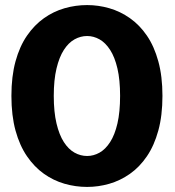

<svg xmlns="http://www.w3.org/2000/svg" viewBox="-20 -726 690 757"><path d="M323.5 11Q278 11 234.5 -1.5Q191 -14 153.2 -40.8Q115.5 -67.5 86.5 -109.8Q57.5 -152 41.2 -211.2Q25 -270.5 25 -348Q25 -425 41.2 -484.2Q57.5 -543.5 86.5 -585.5Q115.5 -627.5 153.2 -654.2Q191 -681 234.5 -693.5Q278 -706 323.5 -706Q368 -706 411.2 -693.5Q454.5 -681 492.5 -654.2Q530.5 -627.5 559.2 -585.5Q588 -543.5 604.2 -484.2Q620.5 -425 620.5 -348Q620.5 -270.5 604.2 -211.2Q588 -152 559.2 -109.8Q530.5 -67.5 492.5 -40.8Q454.5 -14 411.2 -1.5Q368 11 323.5 11ZM323.5 -111Q349 -111 372.5 -124.2Q396 -137.5 414.2 -165.8Q432.5 -194 443 -239.2Q453.5 -284.5 453.5 -348Q453.5 -411 443 -456Q432.5 -501 414.2 -529.2Q396 -557.5 372.5 -570.8Q349 -584 323.5 -584Q297.5 -584 273.8 -570.8Q250 -557.5 231.8 -529.2Q213.5 -501 202.8 -456Q192 -411 192 -348Q192 -284.5 202.8 -239.2Q213.5 -194 231.8 -165.8Q250 -137.5 273.8 -124.2Q297.5 -111 323.5 -111Z"/></svg>

Font: Trispace Thin
Style: Bold
Weight: 700
Version: Version 1.210